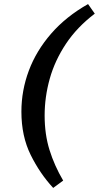

<svg xmlns="http://www.w3.org/2000/svg" viewBox="-20 -733 485 942"><path d="M241 189Q176 119 130.5 27Q85 -65 85 -185Q85 -289 121.5 -386.5Q158 -484 231 -568Q304 -652 412 -713L445 -666Q358 -600 303.5 -518Q249 -436 224 -346.5Q199 -257 199 -166Q199 -74 223 3Q247 80 290 153Z"/></svg>

Font: Source Serif Pro
Style: Bold Italic
Weight: 700
Italic angle: -12°
Designer: Frank Grießhammer
Foundry: Adobe Systems Incorporated
Version: Version 3.001;hotconv 1.0.111;makeotfexe 2.5.65597